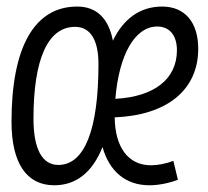

<svg xmlns="http://www.w3.org/2000/svg" viewBox="-20 -547 626 577"><path d="M433.6 -50.3C365.7 -50.3 325.7 -104 324.7 -194.3C482.9 -200.7 575.7 -277.3 575.7 -400.4C575.7 -480 535.6 -527.3 467.3 -527.3C401.9 -527.3 351.6 -491.7 319.3 -424.8C306.2 -492.2 270 -527.3 211.9 -527.3C83.5 -527.3 14.6 -405.8 14.6 -181.2C14.6 -57.1 59.6 9.8 143.1 9.8C209 9.8 257.8 -29.3 288.1 -105C308.6 -31.7 357.9 9.8 429.2 9.8C456.5 9.8 488.3 3.4 514.6 -6.8L501 -63.5C479 -55.2 454.1 -50.3 433.6 -50.3ZM155.3 -51.3C106.4 -51.3 80.6 -99.6 80.6 -190.4C80.6 -370.1 124 -466.3 205.6 -466.3C251.5 -466.3 275.9 -427.2 275.9 -354.5C275.9 -156.7 233.9 -51.3 155.3 -51.3ZM326.7 -250C337.4 -382.3 385.3 -467.3 452.6 -467.3C490.2 -467.3 511.7 -439.9 511.7 -396C511.7 -309.6 443.8 -256.3 326.7 -250Z"/></svg>

Font: Cascadia Code NF Light
Style: Italic
Weight: 300
Italic angle: -10°
Monospace: yes
Designer: Aaron Bell
Foundry: Saja Typeworks
Version: Version 2404.023